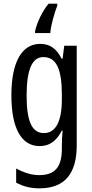

<svg xmlns="http://www.w3.org/2000/svg" viewBox="-20 -786 502 1046"><path d="M292 -755V-766H245C212 -728 181 -663 171 -616V-606H254C256 -643 277 -718 292 -755ZM199 -547C101 -547 42 -452 42 -266C42 -85 98 10 196 10C250 10 288 -18 317 -75H321C318 -43 317 -13 317 9V25C317 129 275 168 193 168C153 168 113 156 68 132V209C107 230 146 240 195 240C337 240 398 155 398 6V-537H330L321 -466H316C287 -523 250 -547 199 -547ZM216 -475C286 -475 317 -412 317 -270V-245C317 -123 283 -61 219 -61C155 -61 125 -123 125 -265C125 -402 153 -475 216 -475Z"/></svg>

Font: Noto Sans Telugu ExtraCondensed
Style: Regular
Weight: 400
Width: 2
Designer: Jelle Bosma - Monotype Design Team
Foundry: Monotype Imaging Inc.
Version: Version 2.005